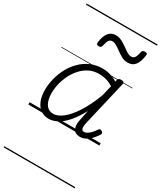

<svg xmlns="http://www.w3.org/2000/svg" viewBox="-301 -983 1223 1457"><g transform="rotate(30 311.0 -255.0)"><path d="M186 17Q145 17 115 -4.5Q85 -26 69 -66Q53 -106 53 -161Q53 -208 65.5 -258.5Q78 -309 102.5 -355.5Q127 -402 163.5 -439Q200 -476 248 -497.5Q296 -519 354 -519Q387 -519 420.5 -509.5Q454 -500 485 -481L488 -497Q491 -507 498 -511Q505 -515 517 -515Q534 -515 539.5 -508.5Q545 -502 542 -491L450 -98Q445 -76 445 -61.5Q445 -47 451 -39Q457 -31 469 -31Q484 -31 499 -41Q514 -51 528 -66.5Q542 -82 554 -101Q559 -108 565.5 -109.5Q572 -111 581 -105Q591 -99 592.5 -92Q594 -85 590 -78Q578 -58 558.5 -35.5Q539 -13 514 2Q489 17 460 17Q438 17 423.5 9Q409 1 401.5 -14Q394 -29 393 -48.5Q392 -68 397 -92Q402 -115 406.5 -138Q411 -161 416 -184Q378 -113 339 -68.5Q300 -24 261.5 -3.5Q223 17 186 17ZM109 -165Q109 -127 118.5 -97Q128 -67 148 -50Q168 -33 198 -33Q236 -33 279.5 -67Q323 -101 367.5 -169Q412 -237 452 -342L474 -434Q438 -456 407.5 -463Q377 -470 350 -470Q304 -470 266 -451.5Q228 -433 199 -401.5Q170 -370 150 -330.5Q130 -291 119.5 -248.5Q109 -206 109 -165ZM240 -650Q218 -650 220 -671Q227 -729 250 -758.5Q273 -788 313 -788Q342 -788 366.5 -775Q391 -762 413 -746Q435 -730 455 -717.5Q475 -705 494 -705Q513 -705 523.5 -721Q534 -737 540 -770Q544 -790 567 -790Q580 -790 584.5 -785.5Q589 -781 587 -769Q580 -712 557.5 -682Q535 -652 492 -652Q464 -652 439.5 -665Q415 -678 393.5 -694Q372 -710 351.5 -722.5Q331 -735 312 -735Q294 -735 283.5 -719.5Q273 -704 266 -669Q264 -659 258 -654.5Q252 -650 240 -650ZM0 365H622V375H0ZM0 -20H622V0H0ZM0 -505H622V-500H0ZM0 -885H622V-875H0Z"/></g></svg>

Font: Playwrite AT Guides
Style: Italic
Weight: 400
Italic angle: -13.0072°
Designer: Veronika Burian, José Scaglione
Foundry: TypeTogether
Version: Version 1.002